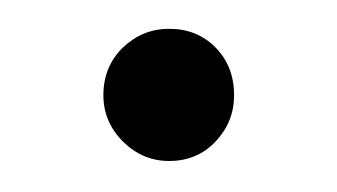

<svg xmlns="http://www.w3.org/2000/svg" viewBox="-20 -104 228 130"><path d="M94.5 5Q76.5 5 63.2 -8.2Q50 -21.5 50 -39.5Q50 -59 63.2 -71.8Q76.5 -84.5 94.5 -84.5Q113.5 -84.5 126 -71.8Q138.5 -59 138.5 -39.5Q138.5 -21.5 126 -8.2Q113.5 5 94.5 5Z"/></svg>

Font: Fraunces 9pt Soft Thin
Style: Regular
Weight: 100
Version: Version 1.000;[b76b70a41]